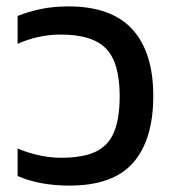

<svg xmlns="http://www.w3.org/2000/svg" viewBox="-20 -570 537 600"><path d="M197 10Q104 10 35 -20V-106Q65 -93 100.5 -85Q136 -77 171 -77Q239 -77 279 -96Q319 -115 336.5 -157.5Q354 -200 354 -270Q354 -374 311.5 -418Q269 -462 170 -462Q134 -462 100 -454.5Q66 -447 35 -433V-520Q69 -534 108.5 -542Q148 -550 194 -550Q328 -550 393.5 -478.5Q459 -407 459 -270Q459 -134 396.5 -62Q334 10 197 10Z"/></svg>

Font: Kanit
Style: Regular
Weight: 400
Designer: Katatrad Team
Foundry: CadsonDemak
Version: Version 2.000; ttfautohint (v1.8.3)